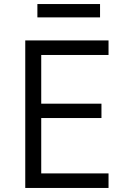

<svg xmlns="http://www.w3.org/2000/svg" viewBox="-20 -930 640 950"><path d="M475 -844V-910H165V-844ZM517 0V-72H184V-346H482V-417H184V-658H517V-730H105V0Z"/></svg>

Font: Tekne LDO Light
Style: Regular
Weight: 300
Monospace: yes
Designer: Alessio Laiso, Mario Rullo, Paolo Rosset
Foundry: Alessio Laiso
Version: Version 1.000;hotconv 1.0.109;makeotfexe 2.5.65596